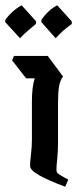

<svg xmlns="http://www.w3.org/2000/svg" viewBox="-47 -706 306 728"><path d="M200 2Q136 -22 101.5 -41.5Q67 -61 67 -77Q67 -91 70.5 -120.5Q74 -150 74 -178V-321Q74 -347 76.5 -369.5Q79 -392 85 -409H52L-1 -477L6 -494H134L192 -416Q180 -400 176.5 -376Q173 -352 173 -315V-167Q173 -131 170 -103.5Q167 -76 167 -62Q167 -52 174.5 -46.5Q182 -41 212 -25ZM29 -561 -27 -622V-631Q-1 -666 35 -686L90 -625L89 -615Q73 -602 58 -589Q43 -576 29 -561ZM164 -561 110 -622V-631Q136 -668 170 -686L225 -625V-615Q192 -592 164 -561Z"/></svg>

Font: Jaini Purva
Style: Regular
Weight: 400
Designer: Maithili Shingre, Girish Dalvi (Devanagari), Taresh Vohra (Latin)
Foundry: Ek Type
Version: Version 2.000; ttfautohint (v1.8.4.7-5d5b)